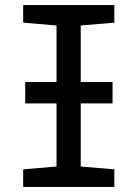

<svg xmlns="http://www.w3.org/2000/svg" viewBox="-20 -734 540 754"><path d="M71 0V-69L202 -80V-328H79V-412H202V-634L71 -645V-714H429V-645L297 -634V-412H422V-328H297V-80L429 -69V0Z"/></svg>

Font: Noto Sans Mono ExtraCondensed Medium
Style: Regular
Weight: 500
Width: 2
Designer: Monotype Design Team
Foundry: Monotype Imaging Inc.
Version: Version 2.014